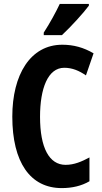

<svg xmlns="http://www.w3.org/2000/svg" viewBox="-20 -953 523 983"><path d="M435 -924V-933H286C265 -889 238 -839 204 -786V-773H297C343 -816 408 -887 435 -924ZM309 -606C350 -606 385 -591 420 -567L459 -680C408 -710 356 -724 299 -724C135 -724 43 -570 43 -356C43 -122 135 10 296 10C349 10 397 -1 438 -25V-147C399 -126 360 -109 316 -109C232 -109 185 -196 185 -355C185 -500 225 -606 309 -606Z"/></svg>

Font: Noto Sans Thai Looped ExtraCondensed
Style: Bold
Weight: 700
Width: 2
Designer: Sasikarn Vongin, Ben Mitchell
Foundry: The Fontpad Ltd
Version: Version 1.001